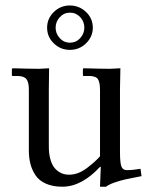

<svg xmlns="http://www.w3.org/2000/svg" viewBox="-20 -686 557 718"><path d="M188 -582.5Q188 -560.5 203.4 -543.5Q218.8 -526.4 241.7 -526.4Q264.6 -526.4 280 -543.5Q295.4 -560.5 295.4 -582.5Q295.4 -605.5 279.8 -622.1Q264.2 -638.7 241.7 -638.7Q219.2 -638.7 203.6 -621.8Q188 -605 188 -582.5ZM156.2 -582.5Q156.2 -616.7 181.2 -641.1Q206.1 -665.5 241.2 -665.5Q275.9 -665.5 301.5 -641.4Q327.1 -617.2 327.1 -582.5Q327.1 -548.8 302 -524.2Q276.9 -499.5 241.2 -499.5Q206.5 -499.5 181.4 -523.7Q156.2 -547.9 156.2 -582.5ZM428.7 -116.2Q428.7 -78.1 433.8 -64Q439 -49.8 454.1 -49.8Q477.1 -49.8 505.4 -54.7L509.3 -27.3Q471.2 -20 450.9 -15.6Q430.7 -11.2 408.9 -3.7Q387.2 3.9 376.5 12.2H354L356.9 -62H354Q285.2 12.2 213.4 12.2Q177.7 12.2 152.1 1Q126.5 -10.3 113 -30.3Q99.6 -50.3 93.8 -73Q87.9 -95.7 87.9 -123.5V-351.6Q87.9 -378.4 78.9 -390.1Q69.8 -401.9 43.9 -401.9H27.3L24.4 -403.3V-428.2L27.3 -430.7Q94.7 -428.7 127 -428.7L163.6 -430.7L162.6 -351.1V-137.7Q162.6 -112.3 167.7 -93Q172.9 -73.7 180.7 -62.5Q188.5 -51.3 199.2 -44.2Q210 -37.1 219.5 -34.9Q229 -32.7 238.8 -32.7Q271.5 -32.7 303.7 -56.6Q337.9 -82.5 354 -101.6V-349.1Q354 -378.4 346.2 -390.1Q338.4 -401.9 312 -401.9H292L290 -404.3V-427.7L292 -430.7Q362.8 -428.7 390.6 -428.7L430.2 -430.7L428.7 -352.1Z"/></svg>

Font: Libertinage
Style: l
Weight: 400
Designer: OSP
Foundry: OSP
Version: Version 1.0; 2008; OFL relea